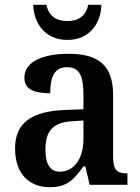

<svg xmlns="http://www.w3.org/2000/svg" viewBox="-20 -773 586 803"><path d="M262 -606C356 -606 403 -678 404 -753H349C339 -705 307 -685 262 -685C216 -685 184 -705 174 -753H119C121 -678 167 -606 262 -606ZM188 10C261 10 289 -22 329 -77H337L355 0H513V-48H509C467 -48 453 -64 453 -119V-376C453 -502 390 -548 266 -548C163 -548 82 -517 82 -448C82 -402 118 -383 190 -383C190 -447 205 -492 260 -492C319 -492 329 -445 329 -373V-316L252 -313C112 -308 43 -259 43 -152C43 -41 107 10 188 10ZM230 -55C189 -55 170 -88 170 -147C170 -222 198 -261 282 -266L329 -269V-191C329 -110 290 -55 230 -55Z"/></svg>

Font: Noto Serif Armenian SemiCondensed SemiBold
Style: Regular
Weight: 600
Width: 4
Designer: Monotype Design Team
Foundry: Monotype Imaging Inc.
Version: Version 2.008